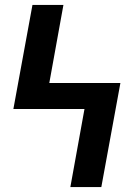

<svg xmlns="http://www.w3.org/2000/svg" viewBox="-20 -755 540 775"><path d="M264 0 321 -315H34L111 -735H236L179 -420H466L389 0Z"/></svg>

Font: Iosevka Extrabold
Style: Regular
Weight: 800
Monospace: yes
Designer: Belleve Invis
Foundry: Belleve Invis
Version: Version 32.5.0; ttfautohint (v1.8.4)